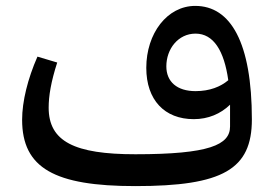

<svg xmlns="http://www.w3.org/2000/svg" viewBox="-20 -625 924 651"><path d="M439 6C736 6 834 -51 834 -220C834 -481 762 -605 642 -605C547 -605 476 -512 476 -395C476 -286 538 -221 637 -221C686 -221 728 -239 760 -270V-253V-196C760 -134 690 -102 439 -102C233 -102 145 -145 145 -260C145 -300 153 -348 174 -413L107 -433C74 -358 55 -281 55 -219C55 -55 165 6 439 6ZM544 -400C544 -459 584 -511 643 -511C704 -511 740 -453 754 -353C728 -331 691 -316 643 -316C580 -316 544 -348 544 -400Z"/></svg>

Font: Wafeq Medium
Style: Regular
Weight: 500
Designer: Rasmus Andersson & Azza Alameddine
Foundry: Google & TypeTogether
Version: Version 3.000;January 28, 2025;FontCreator 15.0.0.3014 64-bi